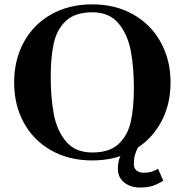

<svg xmlns="http://www.w3.org/2000/svg" viewBox="-20 -728 848 882"><path d="M45 -349Q45 -452.5 89.2 -534Q133.5 -615.5 215 -661.8Q296.5 -708 404 -708Q510 -708 591.8 -661.8Q673.5 -615.5 718.5 -533.8Q763.5 -452 763.5 -349Q763.5 -246 718.5 -164.5Q673.5 -83 591.8 -37Q510 9 404 9Q297 9 215.5 -37Q134 -83 89.5 -164.2Q45 -245.5 45 -349ZM595 -324Q595 -418.5 580.8 -494Q566.5 -569.5 524.5 -620.5Q482.5 -671.5 404 -671.5Q324.5 -671.5 282.5 -631.8Q240.5 -592 226.8 -528.2Q213 -464.5 213 -374Q213 -280 227 -204.5Q241 -129 283.2 -78.2Q325.5 -27.5 404 -27.5Q483.5 -27.5 525.2 -67Q567 -106.5 581 -170Q595 -233.5 595 -324ZM521.5 49Q521.5 15 531.2 -6.5Q541 -28 558.5 -51.5L560.5 -54.5H615.5Q603.5 -31 599.2 -14.2Q595 2.5 595 27.5Q595 39 600.8 47.8Q606.5 56.5 616.5 61Q626.5 65.5 638.5 65.5Q658 65.5 673 61.8Q688 58 706 47.5L730 102Q705.5 117.5 682.2 125.5Q659 133.5 621.5 133.5Q594 133.5 571 123Q548 112.5 534.8 93.5Q521.5 74.5 521.5 49Z"/></svg>

Font: Didactic
Style: Regular
Weight: 400
Designer: Tyler Finck
Foundry: Etcetera Type Co
Version: Version 3.007;FEAKit 1.0